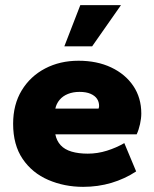

<svg xmlns="http://www.w3.org/2000/svg" viewBox="-20 -716 600 746"><path d="M303 10Q230 10 167.5 -17Q105 -44 68 -98.5Q31 -153 31 -235Q31 -310 64.5 -365Q98 -420 155.5 -450Q213 -480 285 -480Q357 -480 412 -454Q467 -428 498 -382Q529 -336 529 -275Q529 -256 524 -233.5Q519 -211 511 -194H195Q200 -169 215.5 -152Q231 -135 258 -127Q285 -119 321 -119Q359 -119 395.5 -130.5Q432 -142 463 -160L509 -50Q465 -21 413 -5.5Q361 10 303 10ZM195 -294H363Q364 -297 364.5 -299.5Q365 -302 365 -304Q365 -320 357 -332Q349 -344 332 -351.5Q315 -359 289 -359Q264 -359 244 -351Q224 -343 211.5 -328Q199 -313 195 -294ZM230 -536 292 -696H450L338 -536Z"/></svg>

Font: Gantari ExtraBold
Style: Regular
Weight: 800
Version: Version 1.000